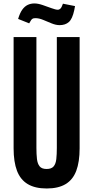

<svg xmlns="http://www.w3.org/2000/svg" viewBox="-20 -1072 535 1102"><path d="M248 9.8Q181.2 9.8 139.2 -15.4Q97.2 -40.5 77.6 -91.6Q58.1 -142.6 58.1 -220.7V-859.4H189V-223.1Q189 -187 192.1 -159.7Q195.3 -132.3 207.5 -117.2Q219.7 -102.1 247.6 -102.1Q275.4 -102.1 287.8 -116.9Q300.3 -131.8 303.2 -159.2Q306.2 -186.5 306.2 -223.1V-859.4H437V-220.7Q437 -142.6 417.7 -91.6Q398.4 -40.5 356.7 -15.4Q314.9 9.8 248 9.8ZM322.3 -927.7Q300.8 -927.7 276.4 -937.7Q252 -947.8 228 -957.8Q204.1 -967.8 183.6 -967.8Q175.8 -967.8 172.4 -966.8Q164.6 -964.8 159.4 -957.8Q154.3 -950.7 147.5 -938L84 -963.4Q93.8 -996.6 107.4 -1015.9Q121.1 -1035.2 138.7 -1043.7Q156.2 -1052.2 177.7 -1052.2Q197.8 -1052.2 224.4 -1043.2Q251 -1034.2 275.4 -1025.1Q299.8 -1016.1 312 -1016.1H314Q320.8 -1017.1 327.1 -1022.9Q333.5 -1028.8 341.3 -1050.8L410.6 -1037.1L406.2 -1013.7Q395.5 -963.4 375.2 -945.6Q355 -927.7 322.3 -927.7Z"/></svg>

Font: Antonio
Style: Bold
Weight: 700
Designer: Vernon Adams
Foundry: Vernon Adams
Version: Version 1.002